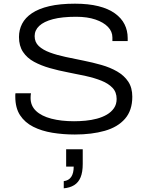

<svg xmlns="http://www.w3.org/2000/svg" viewBox="-20 -718 800 1042"><path d="M386 12Q323 12 264.5 2.5Q206 -7 160.5 -30Q115 -53 89 -92.5Q63 -132 63 -194Q63 -199 63 -203.5Q63 -208 64 -212H148Q147 -207 146.5 -200.5Q146 -194 146 -186Q146 -144 175.5 -116Q205 -88 258.5 -74Q312 -60 382 -60Q412 -60 444 -63Q476 -66 506 -74Q536 -82 560 -96Q584 -110 598.5 -131Q613 -152 613 -181Q613 -218 590.5 -241.5Q568 -265 530.5 -280Q493 -295 445.5 -305.5Q398 -316 348 -325.5Q298 -335 250.5 -348.5Q203 -362 165 -382.5Q127 -403 105 -436Q83 -469 83 -517Q83 -556 100 -589Q117 -622 153.5 -646.5Q190 -671 247.5 -684.5Q305 -698 387 -698Q460 -698 514 -684.5Q568 -671 603.5 -645.5Q639 -620 656 -586Q673 -552 673 -511V-495H590V-515Q590 -547 566 -572Q542 -597 498 -612Q454 -627 393 -627Q317 -627 267.5 -614Q218 -601 193 -577.5Q168 -554 168 -522Q168 -489 190.5 -468Q213 -447 251 -433Q289 -419 336 -409Q383 -399 433 -389Q483 -379 530.5 -365.5Q578 -352 616 -330Q654 -308 676 -275Q698 -242 698 -193Q698 -119 658.5 -73.5Q619 -28 548.5 -8Q478 12 386 12ZM326 304V265Q353 262 366.5 242Q380 222 380 186H339V92H429V172Q429 216 417.5 244Q406 272 383 286.5Q360 301 326 304Z"/></svg>

Font: Archivo SemiExpanded Light
Style: Regular
Weight: 300
Width: 6
Designer: Hector Gatti
Foundry: Omnibus-Type
Version: Version 2.001